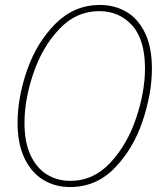

<svg xmlns="http://www.w3.org/2000/svg" viewBox="-20 -745 653 776"><path d="M51 -248Q51 -352 90 -463Q129 -574 204.5 -649.5Q280 -725 384 -725Q442 -725 489.5 -698Q537 -671 565.5 -613Q594 -555 594 -468Q594 -368 556.5 -256Q519 -144 444 -66.5Q369 11 263 11Q203 11 155 -18Q107 -47 79 -105.5Q51 -164 51 -248ZM566 -468Q566 -585 514 -642.5Q462 -700 381 -700Q288 -700 219.5 -627.5Q151 -555 115 -449Q79 -343 79 -248Q79 -169 104 -116.5Q129 -64 171 -39Q213 -14 264 -14Q358 -14 426.5 -88Q495 -162 530.5 -268.5Q566 -375 566 -468Z"/></svg>

Font: Noto Serif NarrowThin
Style: Italic
Weight: 250
Width: 4
Italic angle: -12°
Designer: Monotype Design Team
Foundry: Monotype Imaging Inc.
Version: Version 1.001